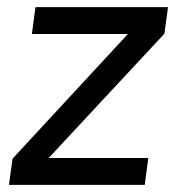

<svg xmlns="http://www.w3.org/2000/svg" viewBox="-20 -516 505 536"><path d="M5 0 15 -73 337 -421H69L79 -496H449L439 -422L116 -75H394L384 0Z"/></svg>

Font: Host Grotesk
Style: Italic
Weight: 400
Italic angle: -8°
Designer: Doğukan Karapınar based on Poppins by Indian Type Foundry, Jonny Pinhorn
Foundry: Element Type
Version: Version 1.001; ttfautohint (v1.8.4.7-5d5b)